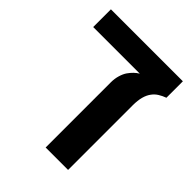

<svg xmlns="http://www.w3.org/2000/svg" viewBox="-181 -737 842 842"><g transform="rotate(45 240.0 -315.5)"><path d="M243.2 0V-404.3Q243.2 -427.2 249.3 -447.5Q255.4 -467.8 264.6 -481Q273.9 -494.1 283.9 -503.9Q293.9 -513.7 306.2 -521H17.1V-630.9H463.4V-528.8Q444.8 -522 430.4 -512.9Q416 -503.9 406.2 -490.7Q382.3 -460 382.3 -401.4V0Z"/></g></svg>

Font: Open Sans SemiCondensed
Style: Bold
Weight: 700
Width: 4
Designer: Monotype Design Team
Foundry: Monotype Imaging Inc.
Version: Version 3.003